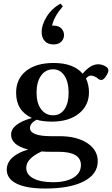

<svg xmlns="http://www.w3.org/2000/svg" viewBox="-20 -808 631 1082"><path d="M282.7 -557.6Q249 -557.6 231.9 -576.9Q214.8 -596.2 214.8 -627Q214.8 -669.4 243.9 -715.3Q272.9 -761.2 321.3 -787.6L334 -772Q283.7 -713.9 273.4 -663.6H281.2Q311 -663.6 325.9 -647.5Q340.8 -631.3 340.8 -610.4Q340.8 -588.4 325 -573Q309.1 -557.6 282.7 -557.6ZM271.5 -122.6Q222.7 -122.6 186 -133.3Q148.9 -112.8 148.9 -87.4Q148.9 -40.5 269.5 -40.5H315.4Q412.6 -40.5 471.7 -1.7Q530.8 37.1 530.8 100.6Q530.8 173.3 452.6 213.9Q374.5 254.4 234.9 254.4Q129.9 254.4 74 227.1Q18.1 199.7 18.1 147.9Q18.1 109.4 49.8 80.1Q81.5 50.8 139.2 34.7Q42.5 10.7 42.5 -49.3Q42.5 -109.9 159.7 -143.1Q70.8 -183.6 70.8 -285.2Q70.8 -363.8 127.2 -408.4Q183.6 -453.1 282.2 -453.1Q394.5 -453.1 445.8 -392.6Q490.2 -445.8 532.7 -445.8Q557.1 -445.8 577.6 -432.1Q590.8 -423.8 590.8 -411.6Q590.8 -398.9 577.1 -378.2Q563.5 -357.4 551.3 -357.4Q539.6 -357.4 530.8 -366.2Q524.9 -372.1 512.5 -377.2Q500 -382.3 491.7 -382.3Q479 -382.3 464.4 -365.2Q481.4 -331.1 481.4 -288.1Q481.4 -213.9 424.8 -168.2Q368.2 -122.6 271.5 -122.6ZM279.3 -158.2Q319.8 -158.2 343.3 -192.1Q366.7 -226.1 366.7 -285.2Q366.7 -346.2 343 -381.8Q319.3 -417.5 279.3 -417.5Q237.3 -417.5 211.7 -382.1Q186 -346.7 186 -285.2Q186 -226.6 211.7 -192.4Q237.3 -158.2 279.3 -158.2ZM127.9 137.7Q127.9 176.3 168.5 197.5Q209 218.8 279.3 218.8Q352.1 218.8 394 193.1Q436 167.5 436 122.1Q436 47.4 310.1 47.4H265.6Q235.8 47.4 214.8 45.4Q127.9 85 127.9 137.7Z"/></svg>

Font: Elstob 10pt SemiBold
Style: Regular
Weight: 600
Designer: Peter S. Baker
Version: Version 1.015